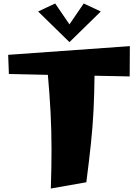

<svg xmlns="http://www.w3.org/2000/svg" viewBox="-20 -1065 793 1103"><path d="M272 18Q276 -100 276 -207Q276 -314 270.5 -419Q265 -524 255 -635L31 -640L27 -750L726 -800L725 -626L523 -630Q522 -528 517.5 -435Q513 -342 502.5 -242Q492 -142 476 -18ZM297 -1045 379 -925 461 -1045 559 -999 379 -823 199 -999Z"/></svg>

Font: Marhey ExtraBold
Style: Regular
Weight: 800
Designer: Nur Syamsi & Bustanul Arifin
Foundry: Namelatype
Version: Version 1.000; ttfautohint (v1.8.4.7-5d5b)